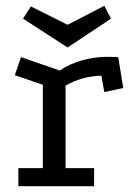

<svg xmlns="http://www.w3.org/2000/svg" viewBox="-20 -639 458 659"><path d="M185 -397Q219 -420 262 -432Q305 -444 348 -444Q384 -444 386 -442L403 -337L338 -323L328 -379Q297 -379 264.5 -370Q232 -361 205 -345V-62H303V0H43V-62H127V-348L31 -381L52 -443ZM212 -476 59 -575 86 -617 212 -554 338 -619 361 -575Z"/></svg>

Font: Podkova
Style: Regular
Weight: 400
Designer: Ilya Yudin
Foundry: Cyreal (www.cyreal.org)
Version: Version 2.103